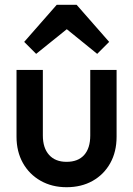

<svg xmlns="http://www.w3.org/2000/svg" viewBox="-20 -772 557 802"><path d="M258 10Q197 10 149.5 -17Q102 -44 75.5 -91.5Q49 -139 49 -201V-480H159V-206Q159 -154 185 -125Q211 -96 258 -96Q306 -96 331.5 -124.5Q357 -153 357 -206V-480H467V-201Q467 -138 440.5 -90.5Q414 -43 367 -16.5Q320 10 258 10ZM131 -547 81 -597 217 -752H300L436 -597L386 -547L259 -650Z"/></svg>

Font: Outfit Medium
Style: Regular
Weight: 500
Designer: Rodrigo Fuenzalida
Foundry: fragTYPE
Version: Version 1.100; ttfautohint (v1.8.4.7-5d5b);gftools[0.9.27]